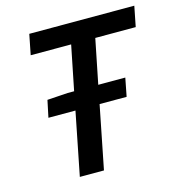

<svg xmlns="http://www.w3.org/2000/svg" viewBox="-99 -742 775 830"><g transform="rotate(-15 288.0 -327.0)"><path d="M157 0 213 -282H92L108 -358L200 -364H229L269 -563H88L106 -654H576L558 -563H377L337 -364H458L442 -282H321L265 0Z"/></g></svg>

Font: Source Sans 3 Semibold
Style: Italic
Weight: 600
Italic angle: -11°
Designer: Paul D. Hunt
Foundry: Adobe
Version: Version 3.052;hotconv 1.1.0;makeotfexe 2.6.0